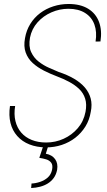

<svg xmlns="http://www.w3.org/2000/svg" viewBox="-20 -741 544 978"><path d="M415.5 -170.9Q422.9 -209.5 413.8 -238.3Q404.8 -267.1 383.1 -287.8Q361.3 -308.6 332 -324.2Q302.7 -339.8 271 -351.6Q236.3 -364.7 203.9 -381.1Q171.4 -397.5 146.7 -419.9Q122.1 -442.4 110.8 -473.6Q99.6 -504.9 107.4 -546.9Q114.3 -586.9 134.3 -619.1Q154.3 -651.4 184.3 -674.1Q214.4 -696.8 251.7 -708.7Q289.1 -720.7 329.1 -720.7Q389.6 -720.7 429 -696.5Q468.3 -672.4 484.4 -629.2Q500.5 -585.9 491.7 -529.8L466.8 -529.3Q474.6 -578.1 460.9 -616Q447.3 -653.8 413.3 -675Q379.4 -696.3 328.6 -696.3Q283.7 -696.3 242.2 -678.2Q200.7 -660.2 171.1 -627Q141.6 -593.8 132.8 -549.3Q125 -505.4 138.7 -475.8Q152.3 -446.3 177.2 -427Q202.1 -407.7 230 -395.5Q257.8 -383.3 278.8 -374.5Q323.2 -359.9 356.7 -340.3Q390.1 -320.8 411.9 -295.7Q433.6 -270.5 441.9 -239.5Q450.2 -208.5 442.4 -171.4Q435.5 -129.4 414.8 -96.2Q394 -63 363.5 -39.3Q333 -15.6 294.9 -2.9Q256.8 9.8 214.4 9.8Q167 9.3 129.9 -5.4Q92.8 -20 67.9 -48.1Q43 -76.2 33.4 -114.7Q23.9 -153.3 30.8 -201.2H57.1Q50.3 -158.7 58.6 -124.5Q66.9 -90.3 88.1 -65.7Q109.4 -41 141.8 -28.1Q174.3 -15.1 214.8 -15.1Q262.2 -15.1 304.2 -34.2Q346.2 -53.2 376.2 -88.1Q406.2 -123 415.5 -170.9ZM199.7 4.4H225.1L213.4 42Q245.1 47.9 260.7 69.6Q276.4 91.3 271 124Q266.1 148.4 253.7 165.5Q241.2 182.6 223.4 193.6Q205.6 204.6 183.8 210.2Q162.1 215.8 138.7 216.8L140.6 193.8Q162.1 192.9 184.6 185.3Q207 177.7 223.4 163.1Q239.7 148.4 245.1 124.5Q250 100.6 241.2 88.4Q232.4 76.2 216.1 71Q199.7 65.9 180.2 63Z"/></svg>

Font: Roboto Condensed Thin
Style: Italic
Weight: 250
Italic angle: -12°
Designer: Christian Robertson
Foundry: Google
Version: Version 3.008; 2023